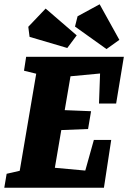

<svg xmlns="http://www.w3.org/2000/svg" viewBox="-39 -876 598 896"><path d="M423 -393 428 -533 290 -520 263 -362 386 -357 372 -274 247 -269 217 -93 359 -80 399 -223H480L446 0H-19L-8 -65L53 -79L130 -532L73 -546L83 -611H539L503 -393ZM311 -752 323 -800 426 -856 518 -690 458 -647ZM99 -704 93 -751 174 -836 319 -711 275 -652Z"/></svg>

Font: Grenze ExtraBold
Style: Italic
Weight: 800
Italic angle: -10°
Designer: Renata Polastri
Foundry: Omnibus-Type
Version: Version 1.002; ttfautohint (v1.8)